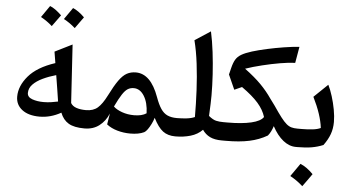

<svg xmlns="http://www.w3.org/2000/svg" viewBox="-66 -967 2500 1362"><g transform="rotate(5 1184.0 -285.5)"><path d="M309.6 -443.8 296.4 -524.4 419.9 -585.9 445.8 -171.4Q458.5 -149.4 487.1 -139.9Q515.6 -130.4 554.2 -130.4H554.7V0H554.2Q481.4 0 441.9 -23.4Q402.3 -46.9 382.8 -97.2Q308.6 -55.7 230.5 -55.7Q151.4 -55.7 106 -90.6Q60.5 -125.5 60.5 -183.6Q60.5 -259.3 121.3 -330.6Q182.1 -401.9 309.6 -443.8ZM323.2 -359.4Q272.5 -345.2 229.2 -324.7Q186 -304.2 159.9 -277.3Q133.8 -250.5 133.8 -216.3Q133.8 -186.5 168.9 -173.8Q204.1 -161.1 250 -161.1Q278.8 -161.1 305.9 -165.3Q333 -169.4 352.5 -173.8Q345.7 -219.7 338.9 -262Q332 -304.2 323.2 -359.4ZM179.7 -760.7Q202.1 -791.5 237.3 -843.8Q273.4 -830.1 320.3 -784.7Q281.2 -730.5 261.2 -703.1Q225.6 -735.4 179.7 -760.7ZM342.8 -760.7 400.9 -843.8Q440.9 -827.1 483.4 -784.7Q461.4 -753.4 424.8 -703.1Q388.2 -736.3 342.8 -760.7Z M884.8 -427.7Q990.7 -427.7 1048.8 -266.6Q1067.4 -214.8 1087.4 -185.1Q1107.4 -155.3 1134.8 -142.8Q1162.1 -130.4 1202.1 -130.4H1202.6V0H1202.1Q1148.4 0 1113.5 -26.4Q1078.6 -52.7 1045.4 -118.7Q1039.1 -96.7 1027.6 -73.7Q1016.1 -50.8 1003.7 -33.4Q991.2 -16.1 980.5 -10.7Q942.4 7.8 881.8 7.8Q834.5 7.8 789.8 -4.9Q745.1 -17.6 713.4 -42.5L726.1 -121.1Q703.1 -65.9 659.9 -33Q616.7 0 554.7 0Q545.4 0 541 -7.8Q536.6 -15.6 536.6 -34.7V-95.7Q536.6 -114.7 541 -122.6Q545.4 -130.4 554.7 -130.4Q606.4 -130.4 637.9 -157.7Q669.4 -185.1 700.7 -247.1Q736.3 -318.4 764.4 -357.7Q792.5 -397 820.8 -412.4Q849.1 -427.7 884.8 -427.7ZM879.4 -315.4Q855.5 -315.4 836.7 -303.7Q817.9 -292 797.9 -261.2Q777.8 -230.5 750.5 -173.3Q772 -152.3 811.5 -138.2Q851.1 -124 897.5 -124Q953.6 -124 985.4 -145.5Q982.9 -221.7 953.6 -268.6Q924.3 -315.4 879.4 -315.4Z M1389.6 -764.2Q1404.3 -697.3 1413.8 -619.1Q1423.3 -541 1428.2 -461.7Q1433.1 -382.3 1433.1 -312Q1433.1 -292.5 1431.9 -251Q1430.7 -209.5 1428.2 -165.5Q1458.5 -140.6 1481.7 -135.5Q1504.9 -130.4 1533.7 -130.4H1534.2V0H1533.7Q1481.9 0 1449 -16.1Q1416 -32.2 1394.5 -64Q1360.4 -29.3 1310.5 -14.6Q1260.7 0 1202.6 0Q1193.4 0 1189 -7.8Q1184.6 -15.6 1184.6 -34.7V-95.7Q1184.6 -114.7 1189 -122.6Q1193.4 -130.4 1202.6 -130.4Q1237.3 -130.4 1271.2 -134.3Q1305.2 -138.2 1329.1 -148.9Q1329.1 -242.7 1324.2 -339.4Q1319.3 -436 1308.3 -526.4Q1297.4 -616.7 1278.3 -691.4Z M1653.8 -521.5Q1725.1 -468.8 1770.8 -422.4Q1816.4 -376 1850.6 -325.7L1884.8 -279.3Q1918.5 -229.5 1941.4 -199.7Q1964.4 -169.9 1982.2 -155Q2000 -140.1 2018.1 -135.3Q2036.1 -130.4 2060.5 -130.4H2061V0H2060.5Q2013.2 0 1970 -34.4Q1926.8 -68.8 1892.1 -133.3Q1886.2 -114.3 1877.4 -96.4Q1868.7 -78.6 1856.4 -63.5Q1798.8 -29.8 1729.2 -14.9Q1659.7 0 1563 0H1534.2Q1524.9 0 1520.5 -7.8Q1516.1 -15.6 1516.1 -34.7V-95.7Q1516.1 -114.7 1520.5 -122.6Q1524.9 -130.4 1534.2 -130.4H1563.5Q1665 -130.4 1731.4 -146Q1797.9 -161.6 1817.4 -191.9Q1802.2 -242.2 1761.5 -288.8Q1720.7 -335.4 1643.6 -390.1L1590.3 -366.2L1543.5 -470.7L1555.2 -518.1Q1564.5 -556.2 1578.1 -578.9Q1591.8 -601.6 1617.9 -616.9Q1644 -632.3 1690.9 -647Q1737.3 -661.1 1796.1 -674.1Q1855 -687 1915 -696.5Q1975.1 -706.1 2024.4 -709.5L2004.4 -593.8Q1960 -592.3 1898.2 -581.8Q1836.4 -571.3 1771.7 -555.4Q1707 -539.6 1653.8 -521.5Z M2104 116.7Q2127.4 126 2150.4 142.6Q2173.3 159.2 2195.8 182.1Q2180.2 204.6 2163.8 227.3Q2147.5 250 2130.4 273.4Q2089.4 235.8 2039.6 209Q2056.2 185.5 2072 162.8Q2087.9 140.1 2104 116.7ZM2061 0Q2051.8 0 2047.4 -7.8Q2043 -15.6 2043 -34.7V-95.7Q2043 -114.7 2047.4 -122.6Q2051.8 -130.4 2061 -130.4H2091.3Q2131.8 -130.4 2168 -134.5Q2204.1 -138.7 2225.6 -149.4Q2214.4 -243.2 2153.8 -365.2L2252 -459.5Q2268.6 -426.3 2282.7 -380.9Q2296.9 -335.4 2305.7 -287.8Q2314.5 -240.2 2314.5 -199.7Q2314.5 -152.3 2300 -112.5Q2285.6 -72.8 2254.9 -30.8Q2214.8 -14.2 2172.6 -7.1Q2130.4 0 2075.2 0Z"/></g></svg>

Font: Pinar DS1 SemiBold
Style: Regular
Weight: 600
Designer: Amin Abedi
Version: Version 3.000